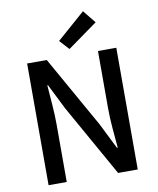

<svg xmlns="http://www.w3.org/2000/svg" viewBox="-103 -1065 940 1145"><g transform="rotate(-10 367.0 -493.0)"><path d="M97 0V-737H216L460 -304L537 -149H542Q537 -205 531.5 -269Q526 -333 526 -393V-737H637V0H518L274 -434L197 -588H193Q197 -531 202 -469Q207 -407 207 -346V0ZM361 -778 308 -836 479 -986 542 -908Z"/></g></svg>

Font: Noto Sans KR Medium
Style: Regular
Weight: 500
Designer: Ryoko NISHIZUKA  (kana, bopomofo & ideographs); Paul D. Hunt (Latin, Greek & Cyrillic); Sandoll Communications , Soo-you
Foundry: Adobe
Version: Version 2.004-H2;hotconv 1.0.118;makeotfexe 2.5.65603